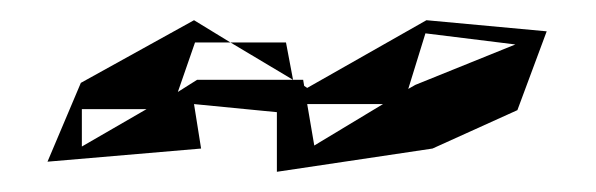

<svg xmlns="http://www.w3.org/2000/svg" viewBox="-20 -314 590 190"><path d="M284 -227 281 -229 280 -235H271H270H175L156 -223L173 -272H208L172 -294L60 -232L27 -154L179 -167L172 -211L254 -203V-144L408 -167L492 -205L521 -283L402 -294ZM401 -281 490 -270 391 -230 384 -226ZM284 -211H359L291 -170ZM61 -206H125L61 -169ZM263 -272 270 -235 208 -272Z"/></svg>

Font: Quebrada
Style: Regular
Weight: 400
Designer: deFharo
Foundry: deFharo
Version: Version 1.034 2012